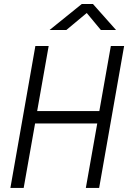

<svg xmlns="http://www.w3.org/2000/svg" viewBox="-20 -918 626 938"><path d="M399.4 0 455.1 -314.9H151.4L95.7 0H30.8L152.8 -693.4H217.8L161.6 -375.5H465.3L521.5 -693.4H586.4L464.4 0ZM222.2 -771.5 379.4 -898.4H434.1L546.9 -771.5H472.7L403.8 -854.5L304.2 -771.5Z"/></svg>

Font: Cascadia Mono Light
Style: Italic
Weight: 300
Italic angle: -10°
Monospace: yes
Designer: Aaron Bell
Foundry: Saja Typeworks
Version: Version 2404.023; ttfautohint (v1.8.4)